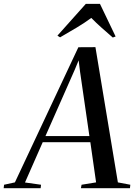

<svg xmlns="http://www.w3.org/2000/svg" viewBox="-88 -998 719 1018"><path d="M-68.5 0 -66.5 -18.5 -9 -31 327.5 -747.5 418 -748 537 -31 603 -18.5 601 0H341L344.5 -18.5L421.5 -31L391 -244H138.5L44.5 -30.5L129.5 -18.5L127.5 0ZM153 -276.5H386L336.5 -617.5L329 -678L308 -627.5ZM216.5 -809 367 -977.5H442L525 -804.5L510 -799Q481 -824 452 -849.8Q423 -875.5 396 -903Q361 -877 319.5 -852.2Q278 -827.5 230.5 -800Z"/></svg>

Font: Merriweather 144pt
Style: Italic
Weight: 400
Italic angle: -7.8°
Version: Version 2.101